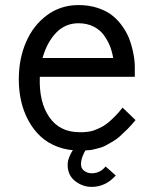

<svg xmlns="http://www.w3.org/2000/svg" viewBox="-20 -582 617 758"><path d="M54.2 -269Q54.2 -349.6 82.8 -415.8Q111.3 -481.9 165.5 -522Q219.7 -562 290 -562Q332 -562 366.7 -550.3Q401.4 -538.6 423.8 -520.5Q446.3 -502.4 463.4 -478Q480.5 -453.6 489.5 -430.7Q498.5 -407.7 503.9 -383.3Q509.3 -358.9 510.7 -344Q512.2 -329.1 512.2 -317.9V-278.8H137.2Q133.3 -179.2 174.6 -119.6Q215.8 -60.1 293.9 -60.1Q304.7 -60.1 308.8 -60.1Q313 -60.1 326.7 -61.8Q340.3 -63.5 349.4 -66.7Q358.4 -69.8 373.8 -76.9Q389.2 -84 402.1 -94Q415 -104 431.6 -120.4Q448.2 -136.7 463.9 -157.2L515.1 -107.9Q499 -87.9 482.2 -71.3Q465.3 -54.7 451.9 -42.7Q438.5 -30.8 422.1 -21.5Q405.8 -12.2 395.5 -6.6Q385.3 -1 369.6 2.9Q354 6.8 347.4 8.5Q340.8 10.3 326.4 11.2Q312 12.2 309.3 12.2Q306.6 12.2 293.9 12.2Q247.1 12.2 207.8 -2.4Q168.5 -17.1 140.4 -43.2Q112.3 -69.3 92.8 -105Q73.2 -140.6 63.7 -181.9Q54.2 -223.1 54.2 -269ZM290 -490.2Q237.3 -490.2 201.4 -452.6Q165.5 -415 147.9 -353H426.8Q422.9 -377 414.6 -398.7Q406.2 -420.4 390.9 -442.1Q375.5 -463.9 349.4 -477.1Q323.2 -490.2 290 -490.2ZM247.1 68.8Q247.1 51.8 255.4 33.2Q263.7 14.6 275.4 0.2Q287.1 -14.2 298.8 -26.1Q310.5 -38.1 318.8 -44.4L327.1 -50.8L358.9 -30.8Q356.4 -29.3 352.5 -26.1Q348.6 -22.9 338.4 -13.2Q328.1 -3.4 320.3 7.3Q312.5 18.1 306.2 34.4Q299.8 50.8 299.8 66.9Q299.8 83.5 313 92.8Q326.2 102.1 341.8 102.1Q375 102.1 397 75.2L437 110.8Q397 155.8 341.8 155.8Q306.2 155.8 276.6 132.8Q247.1 109.9 247.1 68.8Z"/></svg>

Font: Junction Regular
Style: Regular
Weight: 500
Designer: Caroline Hadilaksono
Foundry: Caroline Hadilaksono
Version: Version 1.056